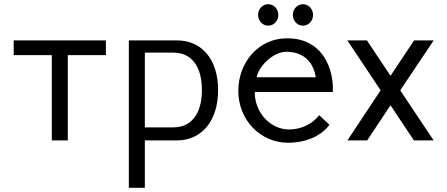

<svg xmlns="http://www.w3.org/2000/svg" viewBox="-20 -667 2125 912"><path d="M45 -475V-405H226V0H302V-405H483V-475Z M804 -62H668V-417H804C887 -417 939 -355 939 -240C939 -124 887 -62 804 -62ZM822 -475H592V225H668V0H820C937 0 1016 -91 1016 -240C1016 -385 938 -475 822 -475Z M1254 -647C1227 -647 1206 -624 1206 -596C1206 -568 1227 -545 1254 -545C1281 -545 1302 -568 1302 -596C1302 -624 1281 -647 1254 -647ZM1419 -647C1392 -647 1371 -624 1371 -596C1371 -568 1392 -545 1419 -545C1446 -545 1467 -568 1467 -596C1467 -624 1446 -647 1419 -647ZM1496 -120C1463 -75 1404 -52 1355 -52H1353C1266 -52 1190 -130 1190 -230H1561V-264C1550 -399 1472 -485 1347 -485H1342C1212 -485 1112 -375 1112 -235C1112 -97 1217 11 1348 11C1431 11 1503 -19 1545 -74ZM1199 -300C1209 -351 1275 -421 1341 -421C1407 -421 1466 -387 1480 -300Z M1630 -475 1788 -238 1630 0H1724L1835 -167L1946 0H2040L1881 -238L2040 -475H1947L1835 -307L1723 -475Z"/></svg>

Font: Mint Spirit
Style: Regular
Weight: 400
Designer: HARENDAL Hirwen
Foundry: Arkandis Digital Foundry.
Version: Version 1.004;FFEdit